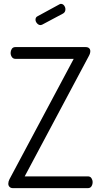

<svg xmlns="http://www.w3.org/2000/svg" viewBox="-20 -975 522 995"><path d="M47 0Q36 0 29.5 -6.5Q23 -13 23 -23Q23 -34 29 -46L362 -670H60Q48 -670 41.5 -679.5Q35 -689 35 -701Q35 -712 41 -721.5Q47 -731 60 -731H423Q436 -731 442 -725Q448 -719 448 -710Q448 -698 440 -684L108 -61H435Q448 -61 454 -51.5Q460 -42 460 -31Q460 -19 454 -9.5Q448 0 435 0ZM190 -845Q180 -845 172 -854Q164 -863 164 -873Q164 -886 175 -891L287 -952Q292 -955 295 -955Q306 -955 312.5 -946Q319 -937 319 -927Q319 -912 307 -905L200 -848Q198 -847 195 -846Q192 -845 190 -845Z"/></svg>

Font: Dosis ExtraLight
Style: Regular
Weight: 400
Version: Version 3.001; ttfautohint (v1.8.2)